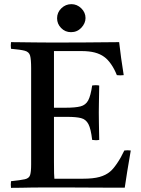

<svg xmlns="http://www.w3.org/2000/svg" viewBox="-20 -904 680 925"><path d="M33 1Q31 -14 33 -31Q80 -36 100 -40.5Q120 -45 125 -60.5Q130 -76 130 -111V-576Q130 -618 125 -636Q120 -654 99.5 -659.5Q79 -665 33 -669Q31 -684 33 -701Q59 -701 78.5 -700.5Q98 -700 118 -700Q138 -700 166 -699.5Q194 -699 237 -699Q316 -699 385 -699.5Q454 -700 500 -700.5Q546 -701 554 -701Q558 -664 563.5 -625Q569 -586 576 -542Q559 -540 543 -542Q531 -572 515 -595Q499 -618 482 -630Q463 -644 436.5 -651Q410 -658 371 -658H240V-385H295Q343 -385 368 -391.5Q393 -398 405 -420.5Q417 -443 424 -492Q442 -495 458 -492Q457 -432 456.5 -404Q456 -376 456 -362Q456 -346 456.5 -313.5Q457 -281 458 -230Q443 -227 424 -230Q418 -283 406 -306Q394 -329 370.5 -335Q347 -341 304 -341H240V-124Q240 -90 240.5 -69.5Q241 -49 242 -43H379Q429 -43 459.5 -51.5Q490 -60 510 -77Q524 -88 543 -115.5Q562 -143 579 -179Q595 -181 610 -179Q600 -123 593 -78Q586 -33 581 0Q536 0 483 0Q430 0 377 -0.5Q324 -1 280.5 -1Q237 -1 211 -1Q164 -1 134.5 -0.5Q105 0 82.5 0.5Q60 1 33 1ZM255 -816Q255 -844 275.5 -864Q296 -884 324 -884Q351 -884 371.5 -864Q392 -844 392 -817Q392 -792 372 -770.5Q352 -749 322 -749Q294 -749 274.5 -769Q255 -789 255 -816Z"/></svg>

Font: Castoro
Style: Regular
Weight: 400
Designer: John Hudson
Foundry: Tiro Typeworks Ltd.
Version: Version 2.04